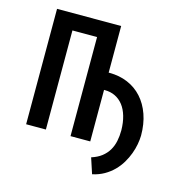

<svg xmlns="http://www.w3.org/2000/svg" viewBox="-101 -619 801 849"><g transform="rotate(15 300.0 -194.5)"><path d="M350.1 -314.9H354Q399.4 -314.9 437.5 -298.8Q475.6 -282.7 502.9 -252.4Q530.3 -222.2 545.4 -179.2Q560.5 -136.2 560.5 -83Q560.1 -64.5 556.2 -42.7Q552.2 -21 543.9 1.5Q535.6 23.9 522.7 45.7Q509.8 67.4 491.5 85.9Q473.1 104.5 449.2 118.2Q425.3 131.8 395.5 138.2L372.1 66.9Q399.9 58.1 418.7 43.5Q437.5 28.8 449 9.5Q460.4 -9.8 465.3 -33.2Q470.2 -56.6 470.2 -83Q469.7 -118.7 461.4 -147.2Q453.1 -175.8 438 -195.3Q422.9 -214.8 401.6 -225.3Q380.4 -235.8 354 -235.8H350.1V0H259.8V-453.6H147V0H56.6V-528.3H350.1Z"/></g></svg>

Font: Roboto Mono
Style: Regular
Weight: 400
Designer: Google
Version: Version 2.000985; 2015; ttfautohint (v1.3)